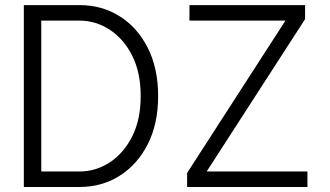

<svg xmlns="http://www.w3.org/2000/svg" viewBox="-20 -743 1313 763"><path d="M296.4 0H74.7V-722.7H296.4Q385.3 -722.7 455.8 -678.2Q526.4 -633.8 567.4 -552.5Q608.4 -471.2 608.4 -361.3Q608.4 -251.5 567.4 -170.4Q526.4 -89.4 455.8 -44.7Q385.3 0 296.4 0ZM144 -661.1V-61.5H296.4Q359.4 -61.5 414.8 -96.9Q470.2 -132.3 504.6 -199.5Q539.1 -266.6 539.1 -361.3Q539.1 -456.1 504.6 -523.2Q470.2 -590.3 414.8 -625.7Q359.4 -661.1 296.4 -661.1ZM732.9 -722.7H1192.4V-667L801.3 -61.5H1201.7V0H723.6V-55.7L1114.3 -661.1H732.9Z"/></svg>

Font: Giphurs Light
Style: Regular
Weight: 300
Version: Version 0.920; ttfautohint (v1.8.4.7-5d5b)